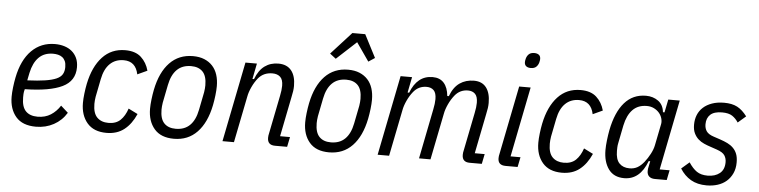

<svg xmlns="http://www.w3.org/2000/svg" viewBox="-46 -994 4877 1234"><g transform="rotate(5 2392.0 -376.5)"><path d="M210 12Q123 12 80.5 -37.5Q38 -87 38 -167Q38 -193 42 -227Q46 -261 52 -291Q75 -406 136 -467Q197 -528 287 -528Q319 -528 347 -519.5Q375 -511 395.5 -494Q416 -477 428 -451.5Q440 -426 440 -391Q440 -303 359.5 -264Q279 -225 118 -222Q113 -203 112.5 -190.5Q112 -178 112 -168Q112 -108 138.5 -80.5Q165 -53 215 -53Q264 -53 300 -76Q336 -99 360 -137L407 -95Q376 -44 324.5 -16Q273 12 210 12ZM280 -465Q223 -465 188 -430Q153 -395 139 -329L129 -280Q198 -283 243.5 -290Q289 -297 316 -309Q343 -321 354 -340Q365 -359 365 -386Q365 -410 358 -425Q351 -440 339 -449Q327 -458 311.5 -461.5Q296 -465 280 -465Z M665 12Q583 12 540.5 -37.5Q498 -87 498 -167Q498 -193 502 -227Q506 -261 512 -291Q535 -403 593 -465.5Q651 -528 740 -528Q806 -528 842.5 -494.5Q879 -461 893 -409L830 -380Q813 -463 736 -463Q682 -463 647 -429Q612 -395 599 -329L576 -213Q574 -201 573 -189Q572 -177 572 -167Q572 -107 599 -80Q626 -53 672 -53Q721 -53 749.5 -80.5Q778 -108 794 -156L854 -126Q825 -60 779 -24Q733 12 665 12Z M1100 12Q1016 12 973.5 -37.5Q931 -87 931 -167Q931 -193 935 -227Q939 -261 945 -291Q968 -405 1027 -466.5Q1086 -528 1177 -528Q1219 -528 1250.5 -515Q1282 -502 1303.5 -478.5Q1325 -455 1335.5 -422Q1346 -389 1346 -349Q1346 -323 1342 -289Q1338 -255 1332 -225Q1309 -111 1250 -49.5Q1191 12 1100 12ZM1106 -53Q1163 -53 1197.5 -87Q1232 -121 1245 -187L1268 -303Q1270 -315 1271 -327Q1272 -339 1272 -348Q1272 -408 1245.5 -435.5Q1219 -463 1171 -463Q1114 -463 1079.5 -429Q1045 -395 1032 -329L1009 -213Q1007 -201 1006 -189Q1005 -177 1005 -168Q1005 -108 1031.5 -80.5Q1058 -53 1106 -53Z M1413 0 1516 -516H1590L1570 -415H1580Q1602 -473 1639.5 -500.5Q1677 -528 1728 -528Q1783 -528 1811.5 -493Q1840 -458 1840 -394Q1840 -378 1837.5 -360Q1835 -342 1830 -320L1779 -64H1843L1830 0H1752Q1703 0 1703 -47Q1703 -55 1704 -62Q1705 -69 1707 -77L1756 -322Q1764 -360 1764 -388Q1764 -428 1745.5 -445Q1727 -462 1695 -462Q1638 -462 1604 -421Q1583 -395 1567.5 -361.5Q1552 -328 1547 -300L1487 0Z M2101 12Q2017 12 1974.5 -37.5Q1932 -87 1932 -167Q1932 -193 1936 -227Q1940 -261 1946 -291Q1969 -405 2028 -466.5Q2087 -528 2178 -528Q2220 -528 2251.5 -515Q2283 -502 2304.5 -478.5Q2326 -455 2336.5 -422Q2347 -389 2347 -349Q2347 -323 2343 -289Q2339 -255 2333 -225Q2310 -111 2251 -49.5Q2192 12 2101 12ZM2107 -53Q2164 -53 2198.5 -87Q2233 -121 2246 -187L2269 -303Q2271 -315 2272 -327Q2273 -339 2273 -348Q2273 -408 2246.5 -435.5Q2220 -463 2172 -463Q2115 -463 2080.5 -429Q2046 -395 2033 -329L2010 -213Q2008 -201 2007 -189Q2006 -177 2006 -168Q2006 -108 2032.5 -80.5Q2059 -53 2107 -53ZM2267 -765 2343 -618 2302 -591 2220 -709 2092 -591 2053 -621 2184 -765Z M2414 0 2517 -516H2591L2571 -415H2581Q2624 -528 2723 -528Q2770 -528 2796 -498.5Q2822 -469 2827 -415H2837Q2859 -474 2898 -501Q2937 -528 2990 -528Q3042 -528 3069 -493Q3096 -458 3096 -394Q3096 -378 3093.5 -360Q3091 -342 3086 -320L3035 -64H3099L3086 0H3008Q2959 0 2959 -47Q2959 -55 2960 -62Q2961 -69 2963 -77L3012 -322Q3020 -360 3020 -388Q3020 -428 3003 -445Q2986 -462 2957 -462Q2905 -462 2872 -421Q2851 -395 2835.5 -361.5Q2820 -328 2815 -300L2755 0H2681L2745 -322Q2753 -360 2753 -388Q2753 -428 2736 -445Q2719 -462 2690 -462Q2638 -462 2605 -421Q2584 -395 2568.5 -361.5Q2553 -328 2548 -300L2488 0Z M3345 -641Q3327 -641 3316 -649.5Q3305 -658 3305 -676Q3305 -685 3309 -700Q3314 -717 3326 -728Q3338 -739 3361 -739Q3379 -739 3390 -730.5Q3401 -722 3401 -704Q3401 -695 3397 -680Q3392 -663 3380 -652Q3368 -641 3345 -641ZM3240 0Q3190 0 3190 -45Q3190 -53 3191 -60Q3192 -67 3194 -75L3282 -516H3356L3266 -64H3330L3317 0Z M3603 12Q3521 12 3478.5 -37.5Q3436 -87 3436 -167Q3436 -193 3440 -227Q3444 -261 3450 -291Q3473 -403 3531 -465.5Q3589 -528 3678 -528Q3744 -528 3780.5 -494.5Q3817 -461 3831 -409L3768 -380Q3751 -463 3674 -463Q3620 -463 3585 -429Q3550 -395 3537 -329L3514 -213Q3512 -201 3511 -189Q3510 -177 3510 -167Q3510 -107 3537 -80Q3564 -53 3610 -53Q3659 -53 3687.5 -80.5Q3716 -108 3732 -156L3792 -126Q3763 -60 3717 -24Q3671 12 3603 12Z M4203 0Q4179 0 4165.5 -12Q4152 -24 4152 -47Q4152 -55 4153 -62Q4154 -69 4156 -77L4163 -111H4153Q4107 12 4005 12Q3938 12 3904 -35Q3870 -82 3870 -158Q3870 -185 3874 -220Q3878 -255 3884 -287Q3907 -404 3961 -466Q4015 -528 4100 -528Q4145 -528 4178.5 -504Q4212 -480 4217 -432H4227L4244 -516H4318L4228 -64H4292L4279 0ZM4034 -54Q4063 -54 4085 -66.5Q4107 -79 4127 -104Q4147 -129 4163 -159.5Q4179 -190 4184 -216L4212 -356Q4215 -373 4209.5 -392Q4204 -411 4191 -426.5Q4178 -442 4157.5 -452.5Q4137 -463 4111 -463Q4054 -463 4019.5 -427.5Q3985 -392 3971 -325L3948 -209Q3945 -195 3944.5 -182Q3944 -169 3944 -159Q3944 -104 3968 -79Q3992 -54 4034 -54Z M4537 12Q4477 12 4435 -12.5Q4393 -37 4365 -82L4416 -126Q4441 -88 4468 -69.5Q4495 -51 4538 -51Q4586 -51 4616 -75Q4646 -99 4646 -147Q4646 -172 4633.5 -191Q4621 -210 4583 -223L4542 -237Q4520 -244 4498.5 -253.5Q4477 -263 4460.5 -278Q4444 -293 4433.5 -315Q4423 -337 4423 -370Q4423 -404 4434.5 -432.5Q4446 -461 4469 -482Q4492 -503 4526 -515Q4560 -527 4604 -527Q4655 -527 4688.5 -509.5Q4722 -492 4752 -452L4701 -408Q4685 -433 4662 -448.5Q4639 -464 4596 -464Q4545 -464 4520.5 -441.5Q4496 -419 4496 -379Q4496 -352 4509 -333.5Q4522 -315 4556 -304L4598 -290Q4625 -281 4646.5 -270.5Q4668 -260 4684 -244Q4700 -228 4708.5 -206Q4717 -184 4717 -152Q4717 -112 4703 -81.5Q4689 -51 4665 -30Q4641 -9 4608 1.5Q4575 12 4537 12Z"/></g></svg>

Font: IBM Plex Sans Condensed
Style: Italic
Weight: 400
Width: 3
Italic angle: -11°
Designer: Mike Abbink, Paul van der Laan, Pieter van Rosmalen
Foundry: Bold Monday
Version: Version 1.3